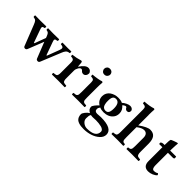

<svg xmlns="http://www.w3.org/2000/svg" viewBox="70 -1627 2793 2793"><g transform="rotate(45 1466.5 -230.5)"><path d="M248 12.2Q225.1 12.2 217.8 -8.8L92.8 -327.1Q77.1 -367.7 62.3 -382.1Q47.4 -396.5 13.2 -400.9Q8.8 -405.3 8.8 -418Q8.8 -430.7 13.2 -435.1Q79.6 -433.1 125 -433.1Q172.4 -433.1 238.8 -435.1Q243.2 -430.7 243.2 -418Q243.2 -405.3 238.8 -400.9Q207.5 -397.9 202.4 -383.5Q197.3 -369.1 210 -336.9L276.9 -148.9Q280.3 -140.1 283 -137.9Q285.6 -135.7 288.1 -138.4Q290.5 -141.1 293.9 -148.9L355 -313L346.2 -336.9Q332.5 -372.1 320.6 -384.3Q308.6 -396.5 278.8 -400.9Q274.4 -405.3 274.4 -418Q274.4 -430.7 278.8 -435.1Q345.2 -433.1 382.8 -433.1Q433.6 -433.1 503.9 -435.1Q508.3 -430.7 508.3 -418Q508.3 -405.3 503.9 -400.9Q466.3 -397.5 459.5 -384.3Q452.6 -371.1 465.8 -338.9L534.2 -148.9Q542 -126.5 550.8 -150.9L617.2 -326.2Q624 -344.2 626.2 -356.2Q628.4 -368.2 625 -378.4Q621.6 -388.7 609.1 -394Q596.7 -399.4 574.2 -400.9Q569.8 -405.3 569.8 -418Q569.8 -430.7 574.2 -435.1Q642.6 -433.1 686 -433.1Q710 -433.1 753.9 -435.1Q758.3 -430.7 758.3 -418Q758.3 -405.3 753.9 -400.9Q733.9 -399.4 719.7 -393.1Q705.6 -386.7 695.3 -373.8Q685.1 -360.8 679.4 -350.1Q673.8 -339.4 666 -319.8L540 -11.2Q531.7 12.2 508.8 12.2Q483.4 12.2 475.1 -8.8L377 -256.8L279.8 -11.2Q271.5 12.2 248 12.2Z M978.5 -265.1V-120.1Q978.5 -98.6 979.2 -85.2Q980 -71.8 984.1 -61.5Q988.3 -51.3 991.9 -46.4Q995.6 -41.5 1006.1 -37.8Q1016.6 -34.2 1025.6 -33.2Q1034.7 -32.2 1053.7 -30.8Q1058.1 -26.4 1058.1 -14.4Q1058.1 -2.4 1053.7 2Q973.6 0 922.4 0Q872.6 0 792.5 2Q788.1 -2.4 788.1 -14.4Q788.1 -26.4 792.5 -30.8Q811 -32.2 819.8 -33.2Q828.6 -34.2 838.9 -37.8Q849.1 -41.5 852.8 -46.4Q856.4 -51.3 860.4 -61.5Q864.3 -71.8 865 -85.2Q865.7 -98.6 865.7 -120.1V-311Q865.7 -341.3 860.6 -354.7Q855.5 -368.2 842.8 -373.8Q830.1 -379.4 800.8 -381.8Q799.3 -386.7 798.3 -397Q797.4 -407.2 798.8 -412.1Q876.5 -419.9 950.7 -443.8Q966.8 -443.8 970.7 -429.2Q973.6 -420.9 977.5 -352.1Q977.5 -350.1 979.5 -349.4Q981.4 -348.6 983.4 -351.1Q1044.4 -442.9 1099.6 -442.9Q1126.5 -442.9 1145 -425.8Q1163.6 -408.7 1163.6 -389.2Q1163.6 -362.3 1147.2 -343.3Q1130.9 -324.2 1109.4 -324.2Q1081.1 -324.2 1066.4 -342.8Q1052.7 -359.9 1039.6 -359.9Q1015.6 -359.9 997.1 -327.6Q978.5 -295.4 978.5 -265.1Z M1390.1 -321.8V-122.1Q1390.1 -89.8 1392.3 -73.5Q1394.5 -57.1 1403.8 -47.6Q1413.1 -38.1 1424.8 -35.9Q1436.5 -33.7 1462.4 -32.2Q1466.8 -27.8 1466.8 -15.4Q1466.8 -2.9 1462.4 2Q1380.4 0 1334.5 0Q1283.2 0 1205.1 2Q1200.7 -2.9 1200.7 -15.4Q1200.7 -27.8 1205.1 -32.2Q1231 -33.7 1242.7 -35.9Q1254.4 -38.1 1263.7 -47.6Q1272.9 -57.1 1275.1 -73.5Q1277.3 -89.8 1277.3 -122.1V-321.8Q1277.3 -356.4 1265.1 -367.9Q1252.9 -379.4 1212.4 -382.8Q1210.9 -387.7 1210 -398.9Q1209 -410.2 1210.4 -415Q1255.9 -418 1304.7 -426.5Q1353.5 -435.1 1375.5 -443.8Q1394.5 -443.8 1394.5 -430.2Q1390.1 -387.2 1390.1 -321.8ZM1331.1 -654.8Q1359.9 -654.8 1376.5 -637.5Q1393.1 -620.1 1393.1 -596.2Q1393.1 -572.3 1376.2 -554.2Q1359.4 -536.1 1331.1 -536.1Q1303.2 -536.1 1286.9 -554.2Q1270.5 -572.3 1270.5 -596.2Q1270.5 -620.1 1286.9 -637.5Q1303.2 -654.8 1331.1 -654.8Z M1638.2 -304.2Q1638.2 -284.7 1639.4 -269.3Q1640.6 -253.9 1645.5 -235.6Q1650.4 -217.3 1658.4 -204.8Q1666.5 -192.4 1681.2 -184.1Q1695.8 -175.8 1715.8 -175.8Q1728.5 -175.8 1738.5 -179.7Q1748.5 -183.6 1758.5 -194.3Q1768.6 -205.1 1774.2 -228Q1779.8 -251 1779.8 -285.2Q1779.8 -407.2 1703.1 -407.2Q1669.4 -407.2 1653.8 -383.1Q1638.2 -358.9 1638.2 -304.2ZM1609.9 18.1Q1599.6 34.7 1596.7 52.2Q1593.8 69.8 1593.8 99.1Q1593.8 140.6 1628.9 169.4Q1664.1 198.2 1708 198.2Q1885.7 198.2 1885.7 85Q1885.7 65.9 1869.6 52Q1853.5 38.1 1826.7 31.5Q1799.8 24.9 1772.7 22Q1745.6 19 1715.8 19Q1706.5 19 1682.6 20.5Q1658.7 22 1645 22Q1626 22 1609.9 18.1ZM1498 111.8Q1498 92.3 1522.7 60.1Q1547.4 27.8 1580.1 7.8Q1525.9 -19 1525.9 -69.8Q1525.9 -85.4 1549.3 -116Q1572.8 -146.5 1600.1 -169.9Q1530.8 -213.9 1530.8 -293Q1530.8 -328.1 1546.6 -357.2Q1562.5 -386.2 1588.4 -404.5Q1614.3 -422.9 1646.2 -432.9Q1678.2 -442.9 1711.9 -442.9Q1772 -442.9 1803.2 -425.8Q1825.2 -447.8 1860.4 -464.8Q1895.5 -481.9 1922.9 -481.9Q1947.8 -481.9 1964.8 -467.8Q1981.9 -453.6 1981.9 -438Q1981.9 -392.1 1939.9 -392.1Q1925.3 -392.1 1913.8 -401.4Q1902.3 -410.6 1898.9 -420.9Q1892.1 -433.1 1879.9 -433.1Q1871.6 -433.1 1855 -423.3Q1838.4 -413.6 1832 -405.8Q1859.4 -381.8 1873.8 -355.2Q1888.2 -328.6 1888.2 -291Q1888.2 -243.2 1862.1 -208Q1835.9 -172.9 1796.4 -156.5Q1756.8 -140.1 1710.9 -140.1Q1663.6 -140.1 1628.9 -155.8Q1608.9 -129.4 1608.9 -106.9Q1608.9 -59.1 1661.1 -59.1Q1672.9 -59.1 1697.8 -61.5Q1722.7 -64 1735.8 -64Q1972.2 -64 1972.2 59.1Q1972.2 111.3 1927.2 153.1Q1882.3 194.8 1815.9 216.3Q1749.5 237.8 1679.2 237.8Q1648.9 237.8 1625 235.1Q1601.1 232.4 1576.4 224.4Q1551.8 216.3 1535.4 202.9Q1519 189.5 1508.5 166.3Q1498 143.1 1498 111.8Z M2089.8 -577.1Q2089.8 -611.3 2077.4 -622.8Q2064.9 -634.3 2024.4 -638.2Q2022.9 -643.1 2022 -654.3Q2021 -665.5 2022.5 -670.9Q2066.4 -672.9 2115.7 -681.4Q2165 -689.9 2187.5 -699.2Q2206.5 -699.2 2206.5 -685.1Q2202.6 -646.5 2202.6 -577.1H2203.6V-362.8Q2315.4 -442.9 2372.6 -442.9Q2437 -442.9 2467.8 -402.8Q2498.5 -362.8 2498.5 -279.8V-122.1Q2498.5 -101.1 2499.5 -87.2Q2500.5 -73.2 2504.6 -63.2Q2508.8 -53.2 2512.9 -47.9Q2517.1 -42.5 2526.9 -39.1Q2536.6 -35.6 2545.7 -34.4Q2554.7 -33.2 2571.8 -32.2Q2576.2 -27.8 2576.2 -15.1Q2576.2 -2.4 2571.8 2Q2495.6 0 2441.9 0Q2402.8 0 2326.7 2Q2322.3 -2.4 2322.3 -15.1Q2322.3 -27.8 2326.7 -32.2Q2346.2 -34.2 2355 -36.6Q2363.8 -39.1 2371.8 -47.9Q2379.9 -56.6 2382.3 -74Q2384.8 -91.3 2384.8 -122.1V-288.1Q2384.8 -331.1 2366.5 -353.5Q2348.1 -376 2313.5 -376Q2267.1 -376 2203.6 -326.2V-122.1Q2203.6 -90.3 2205.6 -73.7Q2207.5 -57.1 2214.8 -47.9Q2222.2 -38.6 2230.7 -36.1Q2239.3 -33.7 2258.8 -32.2Q2263.2 -27.8 2263.2 -15.1Q2263.2 -2.4 2258.8 2Q2180.7 0 2146.5 0Q2094.7 0 2018.6 2Q2014.2 -2.4 2014.2 -15.1Q2014.2 -27.8 2018.6 -32.2Q2036.6 -33.7 2045.4 -34.9Q2054.2 -36.1 2064 -39.6Q2073.7 -43 2077.4 -48.1Q2081.1 -53.2 2084.7 -63.5Q2088.4 -73.7 2089.1 -87.2Q2089.8 -100.6 2089.8 -122.1Z M2650.4 -432.1H2676.3Q2676.3 -530.8 2686.5 -547.9Q2689.5 -553.2 2735.8 -570.1Q2782.2 -586.9 2790.5 -586.9Q2798.3 -586.9 2798.3 -578.1Q2793.9 -547.9 2791.5 -467.8L2790.5 -432.1H2908.2Q2916.5 -432.1 2916.5 -425.8V-398.9Q2916.5 -393.1 2908.9 -389.6Q2901.4 -386.2 2892.6 -386.2H2790.5V-129.9Q2790.5 -55.2 2831.5 -55.2Q2873.5 -55.2 2896.5 -74.2Q2913.6 -64 2914.6 -48.8Q2895 -23.9 2855.2 -7.1Q2815.4 9.8 2776.4 9.8Q2727.5 9.8 2701.9 -17.8Q2676.3 -45.4 2676.3 -100.1V-386.2H2613.3Q2608.4 -386.2 2608.4 -392.1V-417Q2627.4 -432.1 2650.4 -432.1Z"/></g></svg>

Font: Common Serif SemiBold
Style: Regular
Weight: 600
Designer: Philipp H. Poll, Khaled Hosny
Foundry: Stefan Peev, Context Ltd.
Version: Version 1.026